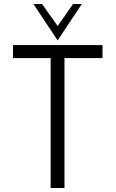

<svg xmlns="http://www.w3.org/2000/svg" viewBox="-20 -939 577 959"><path d="M492 -714V-649H302V0H233V-649H45V-714ZM147 -919H190L268 -809L345 -919H389Q358 -874 328 -828Q298 -782 268 -737Z"/></svg>

Font: Josefin Sans
Style: Regular
Weight: 400
Designer: Santiago Orozco
Foundry: Typemade
Version: Version 1.0